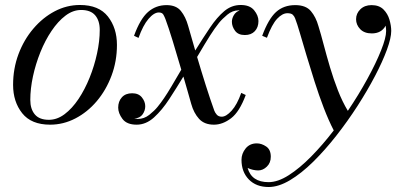

<svg xmlns="http://www.w3.org/2000/svg" viewBox="-20 -490 1589 770"><path d="M181 10Q105.5 10 69 -36Q32.5 -82 32.5 -149.5Q32.5 -215 54.2 -273Q76 -331 113.8 -375.2Q151.5 -419.5 199.5 -444.8Q247.5 -470 300.5 -470Q376.5 -470 412.8 -423.8Q449 -377.5 449 -310Q449 -244.5 427.2 -186.5Q405.5 -128.5 368 -84.2Q330.5 -40 282.2 -15Q234 10 181 10ZM176 -9.5Q209 -9.5 239.2 -32.2Q269.5 -55 295 -93.2Q320.5 -131.5 339.5 -178.8Q358.5 -226 369.2 -275.8Q380 -325.5 380 -370Q380 -407 361.8 -428.5Q343.5 -450 305.5 -450Q272.5 -450 242.5 -427.2Q212.5 -404.5 186.8 -366.2Q161 -328 142 -280.8Q123 -233.5 112.2 -183.8Q101.5 -134 101.5 -89.5Q101.5 -52.5 119.8 -31Q138 -9.5 176 -9.5Z M965.5 -109Q940.5 -41.5 906.8 -15.8Q873 10 838 10Q799.5 10 778.2 -13.5Q757 -37 747 -73Q741 -94.5 732.8 -123Q724.5 -151.5 715.5 -183Q688 -137.5 659 -93Q630 -48.5 597.8 -19.2Q565.5 10 528 10Q488.5 10 471.2 -13Q454 -36 454 -58.5Q454 -83.5 468.8 -99.8Q483.5 -116 510 -116Q536 -116 549.2 -99.2Q562.5 -82.5 562.5 -64Q562.5 -46.5 552 -31.5Q541.5 -16.5 518.5 -14Q525.5 -13 532.5 -13Q558 -13 578.8 -29.5Q599.5 -46 612 -61.5Q625.5 -78 638.2 -96.8Q651 -115.5 667 -142.5Q683 -169.5 707 -210.5Q690 -269 672.8 -325.2Q655.5 -381.5 643.5 -413.5Q640.5 -421.5 635.5 -430.8Q630.5 -440 617 -440Q597.5 -440 575.5 -414.2Q553.5 -388.5 535.5 -338L517.5 -346.5Q542 -414 573.5 -441.8Q605 -469.5 648 -469.5Q686.5 -469.5 705.5 -446Q724.5 -422.5 734.5 -386.5Q740.5 -365.5 747.8 -340.2Q755 -315 763 -287.5Q794.5 -338 822.2 -379.2Q850 -420.5 879.2 -445.2Q908.5 -470 945.5 -470Q982 -470 999.2 -448.8Q1016.5 -427.5 1016.5 -405.5Q1016.5 -380.5 1002 -365Q987.5 -349.5 962 -349.5Q935 -349.5 922.5 -366.8Q910 -384 910 -402.5Q910 -416 917.8 -429.2Q925.5 -442.5 941 -448Q939.5 -448.5 937.5 -448.5Q912.5 -448.5 891.8 -431.2Q871 -414 858.5 -398.5Q840.5 -376 822.2 -347.2Q804 -318.5 770.5 -261.5Q787 -205.5 805.2 -148Q823.5 -90.5 839.5 -46Q842.5 -38 849.5 -30Q856.5 -22 869.5 -22Q887 -22 909 -46.2Q931 -70.5 947.5 -117.5Z M1057.5 260Q1007.5 260 978 229.8Q948.5 199.5 948.5 151Q948.5 126 965 105.5Q981.5 85 1010 85Q1029 85 1047.5 97.5Q1066 110 1066 138.5Q1066 163 1050.2 178.2Q1034.5 193.5 1015.5 193.5Q1006 193.5 994.5 191Q983 188.5 973 183.5Q989 240.5 1057 240.5Q1094.5 240.5 1138.2 212.5Q1182 184.5 1228.2 137.5Q1274.5 90.5 1318.5 33Q1298 -6.5 1278.5 -57.2Q1259 -108 1241.8 -162.2Q1224.5 -216.5 1209.5 -266.8Q1194.5 -317 1183 -356.5Q1171.5 -396 1163.5 -416.5Q1160.5 -424.5 1154.2 -430.8Q1148 -437 1132.5 -437Q1112.5 -437 1091.5 -414.8Q1070.5 -392.5 1050.5 -338.5L1031.5 -346.5Q1056.5 -414 1087 -441.8Q1117.5 -469.5 1164 -469.5Q1206.5 -469.5 1226.8 -445.5Q1247 -421.5 1257 -385.5Q1267 -353.5 1278.2 -310.5Q1289.5 -267.5 1303.5 -220.2Q1317.5 -173 1335.2 -127.5Q1353 -82 1375 -45.5Q1418.5 -110 1453.2 -173.5Q1488 -237 1508.2 -287.8Q1528.5 -338.5 1528.5 -365.5Q1528.5 -376.5 1526.5 -387Q1510 -356 1471 -356Q1441 -356 1424.5 -373.2Q1408 -390.5 1408 -413Q1408 -436 1425.2 -452.8Q1442.5 -469.5 1470 -469.5Q1500.5 -469.5 1517.8 -452.2Q1535 -435 1542 -410.8Q1549 -386.5 1549 -366Q1549 -338 1531.8 -290.8Q1514.5 -243.5 1484 -185.2Q1453.5 -127 1413.8 -65.2Q1374 -3.5 1328.5 54.5Q1283 112.5 1235.8 159Q1188.5 205.5 1142.8 232.8Q1097 260 1057.5 260Z"/></svg>

Font: Bodoni* 11pt
Style: Italic
Weight: 400
Italic angle: -13°
Version: Version 2.3